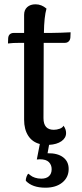

<svg xmlns="http://www.w3.org/2000/svg" viewBox="-20 -662 382 892"><path d="M308 -512 307 -488Q306 -476 299 -469.5Q292 -463 282 -463H183V-427L182 -113Q182 -59 230 -59Q244 -59 257.5 -64Q271 -69 275 -78Q287 -62 287 -44Q287 -21 265.5 -6Q244 9 208 11L201 50Q247 49 273 68.5Q299 88 299 123Q299 162 269.5 186Q240 210 191 210Q130 210 100 178Q99 171 103 159.5Q107 148 112 145Q114 146 121.5 152.5Q129 159 142.5 163.5Q156 168 172 168Q195 168 207.5 156.5Q220 145 220 124Q220 104 207 91Q194 78 165 78L151 79L165 7Q130 -2 111 -31.5Q92 -61 92 -106V-463H77Q37 -463 17 -460L18 -485Q19 -497 26 -503Q33 -509 44 -509H92V-593Q92 -616 106.5 -629Q121 -642 145 -642Q173 -642 196 -622Q185 -584 184 -509H216Q233 -509 262 -510Q291 -511 308 -512Z"/></svg>

Font: Arima Madurai Medium
Style: Regular
Weight: 500
Designer: Joana Correia and Natanael Gama
Foundry: NDISCOVER
Version: Version 1.020